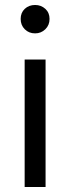

<svg xmlns="http://www.w3.org/2000/svg" viewBox="-20 -751 280 771"><path d="M79 0V-512H163V0ZM121 -617Q96 -617 79.5 -633.5Q63 -650 63 -675Q63 -700 79.5 -715.5Q96 -731 121 -731Q145 -731 162 -715.5Q179 -700 179 -675Q179 -650 162 -633.5Q145 -617 121 -617Z"/></svg>

Font: DM Sans 12pt
Style: Regular
Weight: 400
Version: Version 4.004;gftools[0.9.30]